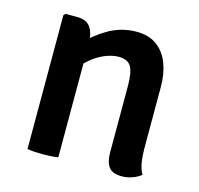

<svg xmlns="http://www.w3.org/2000/svg" viewBox="-81 -590 708 683"><g transform="rotate(15 273.0 -249.0)"><path d="M123.5 -499.5Q158.5 -499.5 173.2 -477.8Q188 -456 188 -418V0Q176.5 2 161.5 3Q146.5 4 131.5 4Q116.5 4 101.5 3Q86.5 2 74.5 0V-493L81 -499.5ZM475.5 -109.5Q475.5 -83 479.2 -59Q483 -35 493.5 -17.5Q481.5 -7 462.2 0Q443 7 422 7Q388.5 7 375 -11.2Q361.5 -29.5 361.5 -65V-311Q361.5 -358 349.5 -379.5Q337.5 -401 303.5 -401Q280 -401 252.8 -389.8Q225.5 -378.5 200.5 -357Q175.5 -335.5 159.5 -305.5V-412.5Q193.5 -450 240.5 -476.8Q287.5 -503.5 341.5 -503.5Q388 -503.5 417.5 -481.5Q447 -459.5 461.2 -422Q475.5 -384.5 475.5 -337Z"/></g></svg>

Font: Signika Light Medium
Style: Regular
Weight: 500
Version: Version 2.003;gftools[0.9.32]